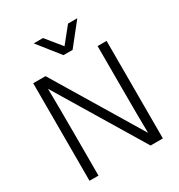

<svg xmlns="http://www.w3.org/2000/svg" viewBox="-202 -1014 1072 1149"><g transform="rotate(-30 333.5 -439.5)"><path d="M384 -729H321L202 -879H266L353 -772L439 -879H503ZM142 0H80V-674H165L527 -73Q525 -177 525 -388V-674H587V0H502L140 -601Q142 -493 142 -285Z"/></g></svg>

Font: Hind Jalandhar Light
Style: Regular
Weight: 300
Designer: Namrata Goyal
Foundry: Indian Type Foundry
Version: Version 0.702;PS 1.0;hotconv 1.0.81;makeotf.lib2.5.63406